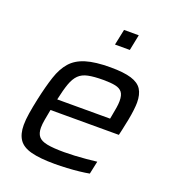

<svg xmlns="http://www.w3.org/2000/svg" viewBox="-131 -810 833 919"><g transform="rotate(20 285.5 -350.0)"><path d="M251.2 8Q175 8 130.3 -3.8Q85.5 -15.6 66.8 -43.4Q48 -71.2 48 -117Q48 -143.5 53.5 -177.8Q59 -212.1 68 -254Q83.5 -325.2 100.1 -375.4Q116.7 -425.7 144.4 -457.2Q172.1 -488.8 220 -503.4Q267.9 -518 345 -518Q412.7 -518 451 -506.1Q489.3 -494.3 505.3 -469Q521.3 -443.7 521.3 -402.3Q521.3 -387.8 518.6 -364.4Q515.9 -340.9 510.6 -313.2Q505.4 -285.4 498.4 -254.9L492.2 -227.8H144Q138.1 -197.6 134 -174.2Q129.8 -150.8 129.8 -133.2Q129.8 -104.3 142.9 -88.4Q156 -72.5 187.6 -66.5Q219.1 -60.4 273.7 -60.4Q298 -60.4 327.3 -61.9Q356.6 -63.3 386.1 -66.1Q415.5 -68.8 439 -71.7L425 -6.1Q404.2 -2.1 374.7 1.2Q345.3 4.5 313 6.2Q280.8 8 251.2 8ZM156.9 -286.4H426.1L429 -301.4Q433.9 -326.8 437.1 -346.6Q440.2 -366.3 440.2 -381Q440.2 -410.8 429 -425.3Q417.7 -439.8 394.2 -444.7Q370.7 -449.6 332.9 -449.6Q285.5 -449.6 255.9 -443.4Q226.4 -437.3 208.8 -419.9Q191.1 -402.5 179.6 -370.6Q168.1 -338.6 156.9 -286.4ZM326.9 -627.7 343.7 -708.3H418.7L402.5 -627.7Z"/></g></svg>

Font: Saira Thin
Style: Italic
Weight: 100
Italic angle: -12°
Designer: Hector Gatti with collaboration of the Omnibus-Type team
Foundry: Omnibus-Type
Version: Version 1.101